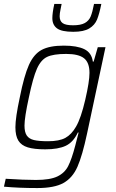

<svg xmlns="http://www.w3.org/2000/svg" viewBox="-37 -749 586 972"><path d="M-17 196 -8 156Q84 162 145 162Q216 162 253 144.5Q290 127 308 92Q326 57 344 -12Q359 -69 361 -78H357Q334 -29 296 -11Q258 7 192 7Q136 7 103.5 -3Q71 -13 56 -37Q41 -61 41 -105Q41 -153 63 -255Q85 -366 109.5 -420.5Q134 -475 174 -496.5Q214 -518 286 -518Q353 -518 390 -500Q427 -482 433 -437H437L458 -510H497L404 -74Q380 39 355 95.5Q330 152 284 177.5Q238 203 152 203Q58 203 -17 196ZM348 -108Q373 -151 394.5 -243.5Q416 -336 416 -380Q416 -432 388.5 -454Q361 -476 298 -476Q233 -476 201.5 -461Q170 -446 150 -401Q130 -356 109 -255Q87 -154 87 -113Q87 -80 98.5 -63Q110 -46 135 -40Q160 -34 206 -34Q263 -34 294 -51Q325 -68 348 -108ZM228 -657Q228 -684 238 -729H275Q274 -722 269.5 -701.5Q265 -681 265 -667Q265 -643 280 -632Q295 -621 333 -621Q372 -621 392.5 -632.5Q413 -644 422 -665.5Q431 -687 439 -729H476Q466 -679 454.5 -650.5Q443 -622 415 -605Q387 -588 334 -588Q275 -588 251.5 -605.5Q228 -623 228 -657Z"/></svg>

Font: Saira Semi Condensed ExtraLight
Style: Italic
Weight: 200
Width: 4
Italic angle: -12°
Designer: Hector Gatti with collaboration of the Omnibus-Type team
Foundry: Omnibus-Type
Version: Version 1.001; ttfautohint (v1.8)